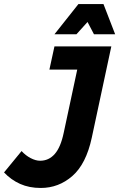

<svg xmlns="http://www.w3.org/2000/svg" viewBox="-55 -920 591 952"><path d="M-35 -65 52 -171Q72 -149 97 -136Q122 -123 144 -123Q187 -123 216.5 -156.5Q246 -190 261 -262L328 -575H190L215 -690H497L400 -237Q372 -107 304 -47.5Q236 12 147 12Q90 12 45 -8Q0 -28 -35 -65ZM215 -750 334 -900H458L516 -750H411L379 -811L324 -750Z"/></svg>

Font: Radio Canada Condensed
Style: Bold Italic
Weight: 700
Width: 3
Italic angle: -12°
Designer: Charles Daoud, Etienne Aubert Bonn, Alexandre Saumier Demers, Jacques Le Bailly
Foundry: Radio-Canada
Version: Version 2.104; ttfautohint (v1.8.4.7-5d5b);gftools[0.9.28.de